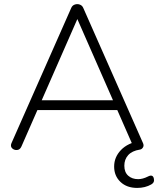

<svg xmlns="http://www.w3.org/2000/svg" viewBox="-20 -731 776 942"><path d="M653 191Q602 191 571 161.5Q540 132 540 86Q540 40 573.5 5Q607 -30 670 -41L644 1Q640 -1 638 -4.5Q636 -8 634 -12L347 -666H372L85 -12Q78 4 63.5 5Q49 6 39.5 -3.5Q30 -13 36 -28L329 -691Q334 -704 346.5 -708.5Q359 -713 371.5 -708.5Q384 -704 389 -691L682 -28Q687 -16 681 -7Q675 2 666 3Q628 9 609 30Q590 51 590 82Q590 114 609 131Q628 148 658 148Q680 148 706 135Q729 123 734.5 143.5Q740 164 722 174Q692 191 653 191ZM155 -191 171 -239H549L566 -191Z"/></svg>

Font: Nunito VF Beta Light
Style: Regular
Weight: 300
Designer: Vernon Adams
Foundry: newtypography
Version: Version 3.001